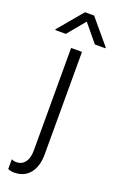

<svg xmlns="http://www.w3.org/2000/svg" viewBox="-209 -803 655 1054"><g transform="rotate(20 118.5 -276.0)"><path d="M33.7 -608 118.6 -710.6 203.5 -608H265.3V-612.6L145.2 -755.7H92L-28.1 -612.6V-608ZM28.1 204.5C104 204.5 150.9 148.1 150.9 52.9V-545.5H87.4V55.4C87.4 113.6 60.4 146.7 18.8 146.7C6 146.7 -3.2 143.1 -9.6 140.3V197.4C0 201.3 11.7 204.5 28.1 204.5Z"/></g></svg>

Font: TID UI Light
Style: Regular
Weight: 300
Designer: The TID Project Authors
Foundry: Bakken & Bæck
Version: Version 1.001;hotconv 1.0.109;makeotfexe 2.5.65596